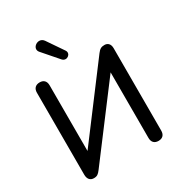

<svg xmlns="http://www.w3.org/2000/svg" viewBox="-216 -1097 1176 1253"><g transform="rotate(-30 371.5 -470.5)"><path d="M330 -770C357 -740 403 -774 382 -806L298 -929C265 -976 193 -925 230 -885ZM126 7C151 7 161 -2 178 -24L565 -537V-43C565 -11 582 7 613 7C644 7 661 -11 661 -43V-664C661 -694 645 -712 619 -712C594 -712 582 -704 565 -682L178 -168V-663C178 -694 161 -712 131 -712C100 -712 82 -694 82 -663V-45C82 -11 99 7 126 7Z"/></g></svg>

Font: Nunito SemiBold
Style: Regular
Weight: 600
Designer: Vernon Adams
Foundry: Vernon Adams
Version: Version 3.602